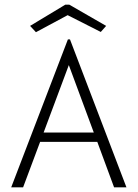

<svg xmlns="http://www.w3.org/2000/svg" viewBox="-20 -803 590 823"><path d="M469 0 397 -195H152L79 0H28L271 -634H280L522 0ZM275 -524 167 -235H382ZM134 -665 109 -692 260 -783H277L435 -692L412 -666L270 -738Z"/></svg>

Font: Inconsolata SemiExpanded Light
Style: Regular
Weight: 300
Width: 6
Monospace: yes
Designer: Raph Levien, Cyreal, Brenton Simpson
Foundry: Raph Levien, Cyreal, Google
Version: Version 3.001; ttfautohint (v1.8.2.53-6de2)